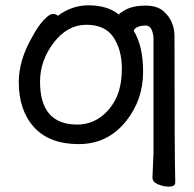

<svg xmlns="http://www.w3.org/2000/svg" viewBox="-20 -512 723 714"><path d="M267.1 -48.8Q314 -48.8 351.1 -74.5Q388.2 -100.1 410.6 -144.5Q433.1 -189 433.1 -257.8Q433.1 -326.2 402.1 -373Q371.1 -419.9 301 -419.9Q231 -419.9 179.9 -353.5Q128.9 -287.1 128.9 -208Q128.9 -48.8 267.1 -48.8ZM607.9 182.1Q588.9 182.1 567.9 173.6Q546.9 165 546.9 147.9L550.8 59.1V-373Q545.9 -417 522.9 -417Q485.8 -417 477.1 -397.9Q512.2 -340.8 512.2 -245.1Q512.2 -141.1 449.2 -62Q380.9 23.9 272.9 23.9Q164.1 23.9 106.9 -38.6Q49.8 -101.1 49.8 -207Q49.8 -289.1 101.1 -377Q121.1 -414.1 142.1 -437Q163.1 -460 176.8 -460Q189.9 -460 194.8 -453.1Q247.1 -492.2 309.1 -492.2Q379.9 -492.2 421.9 -458Q425.8 -463.9 445.8 -475.1Q475.1 -491.2 521 -491.2Q566.9 -491.2 590.8 -467.8Q628.9 -433.1 628.9 -376V-368.2Q628.9 60.1 631.8 166Q631.8 182.1 607.9 182.1Z"/></svg>

Font: LXGW WenKai Screen
Style: Regular
Weight: 400
Designer: LXGW / Fontworks Inc.
Foundry: LXGW / Fontworks Inc.
Version: Version 1.510;January 18,2025